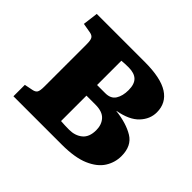

<svg xmlns="http://www.w3.org/2000/svg" viewBox="-123 -680 844 844"><g transform="rotate(45 299.5 -257.5)"><path d="M43 0V-71L83 -79Q98 -82 103.5 -91Q109 -100 109 -127V-390Q109 -414 103.5 -423.5Q98 -433 83 -436L37 -444L46 -515H345Q444 -515 491.5 -484.5Q539 -454 539 -396Q539 -354 507.5 -320.5Q476 -287 409 -275V-274Q478 -266 521.5 -239.5Q565 -213 565 -150Q565 -110 543.5 -76Q522 -42 473.5 -21Q425 0 343 0ZM268 -295H319Q353 -295 367.5 -318Q382 -341 382 -377Q382 -414 364.5 -431Q347 -448 311 -448Q301 -448 289 -447.5Q277 -447 268 -446ZM320 -69Q357 -69 381.5 -89Q406 -109 406 -152Q406 -186 386.5 -207.5Q367 -229 324 -229H268V-71Q280 -70 294 -69.5Q308 -69 320 -69Z"/></g></svg>

Font: Literata 12pt
Style: Bold
Weight: 700
Designer: Latin by Veronika Burian and Jose Scaglione. Greek by Irene Vlachou. Cyrillic by Vera Evstafieva.
Foundry: TypeTogether
Version: Version 3.002